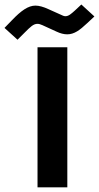

<svg xmlns="http://www.w3.org/2000/svg" viewBox="-99 -829 437 849"><path d="M116.2 -788.1C93.3 -798.8 73.7 -804.2 57.6 -804.2C25.9 -804.2 -5.9 -781.7 -46.4 -739.3L-79.1 -705.6L-21.5 -653.3L10.3 -685.1C35.2 -710 48.8 -723.6 66.4 -723.6C72.8 -723.6 80.1 -721.7 88.4 -717.8L151.4 -689C168 -681.2 183.6 -677.2 198.2 -677.2C229 -677.2 253.4 -695.3 286.1 -726.1L318.4 -756.3L260.7 -809.1L231.9 -782.2C215.8 -768.1 205.1 -757.3 189.9 -757.3C186 -757.3 182.6 -758.3 179.2 -759.8ZM66.9 -620.1V-0.5H198.7V-620.1Z"/></svg>

Font: Vazirmatn ExtraBold
Style: Regular
Weight: 800
Designer: Saber Rastikerdar
Foundry: Saber Rastikerdar
Version: Version 33.003